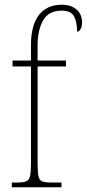

<svg xmlns="http://www.w3.org/2000/svg" viewBox="-20 -792 367 812"><path d="M30 0V-20H51Q78 -20 90.5 -25Q103 -30 107 -47.5Q111 -65 111 -102V-511H33V-536H111V-601Q111 -686 145 -729Q179 -772 241 -772Q280 -772 303.5 -752Q327 -732 327 -697Q327 -679 320.5 -668.5Q314 -658 306 -658Q306 -699 293 -723Q280 -747 240 -747Q186 -747 162.5 -706Q139 -665 139 -600V-536H259V-511H139V-102Q139 -65 142.5 -47.5Q146 -30 158.5 -25Q171 -20 198 -20H240V0Z"/></svg>

Font: Noto Serif Thai Condensed Thin
Style: Regular
Weight: 100
Width: 3
Designer: Monotype Design Team
Foundry: Monotype Imaging Inc.
Version: Version 2.001; ttfautohint (v1.8.4.7-5d5b)